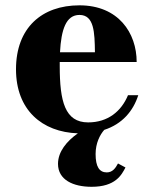

<svg xmlns="http://www.w3.org/2000/svg" viewBox="-20 -490 576 720"><path d="M450.5 138 422.5 123C413 141 401.5 156.5 380.5 156.5C352.5 156.5 338.5 135 338.5 87.5C338.5 46.5 355 15 371 -3C438.5 -25 479.5 -73.5 498.5 -133H460C435 -72.5 384.5 -31 310.5 -31C223.5 -31 204 -110 204 -242C204 -247.5 204 -252.5 204 -257.5H492.5C492.5 -366.5 424 -470 278 -470C137 -470 40 -386 40 -230C40 -78 137.5 5.5 272 10C230 39.5 197.5 79 197.5 124.5C197.5 184.5 254.5 210.5 323.5 210.5C413 210.5 436 166 450.5 138ZM278 -434C333 -434 335 -369 336 -294H205C209.5 -379 227.5 -434 278 -434Z"/></svg>

Font: Bodoni* 06
Style: Bold
Weight: 700
Version: Version 2.2